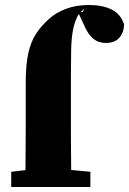

<svg xmlns="http://www.w3.org/2000/svg" viewBox="-20 -749 517 769"><path d="M25 0V-61L111 -71H235L342 -61V0ZM81 0Q82 -36 82 -72Q82 -108 82.5 -144Q83 -180 83 -215V-416Q83 -490 93.5 -536.5Q104 -583 124.5 -614Q145 -645 175 -672Q203 -698 244 -713.5Q285 -729 336 -729Q389 -729 426 -711.5Q463 -694 477 -651Q476 -619 458 -598Q440 -577 403 -577Q374 -577 353 -594.5Q332 -612 316 -650L289 -708L304 -701H311L318 -714Q309 -707 303.5 -701.5Q298 -696 292 -687Q278 -660 272 -627Q266 -594 265 -549Q264 -504 264 -443V-215Q264 -180 264.5 -144Q265 -108 265 -72Q265 -36 266 0Z"/></svg>

Font: Source Serif 4 ExtraBold
Style: Regular
Weight: 800
Designer: Frank Grießhammer
Foundry: Adobe Systems Incorporated
Version: Version 4.004;hotconv 1.0.116;makeotfexe 2.5.65601